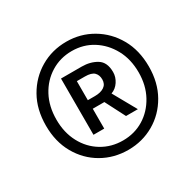

<svg xmlns="http://www.w3.org/2000/svg" viewBox="-97 -818 612 603"><g transform="rotate(-30 208.5 -517.0)"><path d="M209 -321Q157 -321 114.5 -345.5Q72 -370 47 -414Q22 -458 22 -516Q22 -575 47 -619Q72 -663 114.5 -688Q157 -713 209 -713Q260 -713 302.5 -688Q345 -663 370 -619Q395 -575 395 -516Q395 -458 370 -414Q345 -370 302.5 -345.5Q260 -321 209 -321ZM209 -355Q251 -355 284.5 -375.5Q318 -396 338 -432.5Q358 -469 358 -516Q358 -564 338 -600.5Q318 -637 284.5 -658Q251 -679 209 -679Q167 -679 133 -658Q99 -637 79.5 -600.5Q60 -564 60 -516Q60 -469 79.5 -432.5Q99 -396 133 -375.5Q167 -355 209 -355ZM137 -417V-621H212Q243 -621 266 -607Q289 -593 289 -557Q289 -539 278.5 -523Q268 -507 251 -501L298 -417H255L218 -489H176V-417ZM176 -520H202Q223 -520 235.5 -528.5Q248 -537 248 -554Q248 -570 238.5 -579.5Q229 -589 205 -589H176Z"/></g></svg>

Font: Assistant ExtraLight
Style: Regular
Weight: 400
Version: Version 3.000